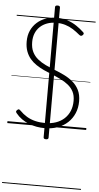

<svg xmlns="http://www.w3.org/2000/svg" viewBox="-103 -1329 1037 2015"><g transform="rotate(5 415.5 -322.0)"><path d="M395 19Q352 19 309.5 11.5Q267 4 227 -12Q187 -28 151.5 -53Q116 -78 89 -112Q81 -122 81 -129Q81 -136 91 -145Q100 -154 107 -154.5Q114 -155 127 -142Q160 -108 200.5 -83.5Q241 -59 290 -47Q339 -35 395 -35Q457 -35 508 -52.5Q559 -70 596 -104Q633 -138 653 -185.5Q673 -233 673 -293Q673 -350 652.5 -389.5Q632 -429 596 -458Q560 -487 514.5 -509Q469 -531 420 -551Q376 -568 334 -587.5Q292 -607 254.5 -632Q217 -657 189 -690Q161 -723 144.5 -767.5Q128 -812 128 -871Q128 -936 151 -986.5Q174 -1037 214.5 -1073Q255 -1109 308 -1127.5Q361 -1146 420 -1146Q486 -1146 538 -1128Q590 -1110 632 -1081.5Q674 -1053 709 -1020Q718 -1012 717.5 -1005Q717 -998 709 -989Q699 -980 691.5 -979.5Q684 -979 673 -987Q635 -1019 597 -1043Q559 -1067 515.5 -1080Q472 -1093 420 -1093Q367 -1093 324 -1077Q281 -1061 250 -1032Q219 -1003 202.5 -962Q186 -921 186 -871Q186 -809 207.5 -766Q229 -723 266 -693Q303 -663 349.5 -641Q396 -619 445 -600Q497 -580 547.5 -555.5Q598 -531 639.5 -496.5Q681 -462 706 -412.5Q731 -363 731 -293Q731 -224 706.5 -166.5Q682 -109 637.5 -67.5Q593 -26 531.5 -3.5Q470 19 395 19ZM419 134Q393 134 393 115V-1256Q393 -1275 419 -1275Q445 -1275 445 -1256V115Q445 134 419 134ZM0 621H831V631H0ZM0 -20H831V0H0ZM0 -505H831V-500H0ZM0 -1141H831V-1131H0Z"/></g></svg>

Font: Playwrite BR Guides
Style: Regular
Weight: 400
Designer: Veronika Burian, José Scaglione
Foundry: TypeTogether
Version: Version 1.003